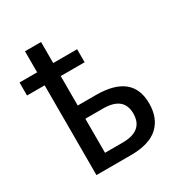

<svg xmlns="http://www.w3.org/2000/svg" viewBox="-155 -758 819 869"><g transform="rotate(-30 254.5 -323.5)"><path d="M99 -647V-537H7V-469H99V0H279Q375 0 421.5 -42.5Q468 -85 468 -162Q468 -315 278 -315H183V-469H308V-537H183V-647ZM383 -158Q383 -68 275 -68H183V-246H275Q383 -246 383 -158Z"/></g></svg>

Font: Noto Sans Display SemiCondensed
Style: Regular
Weight: 400
Width: 4
Designer: Monotype Design team
Foundry: Monotype Imaging Inc.
Version: 1.000